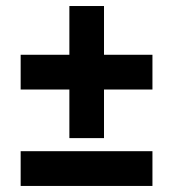

<svg xmlns="http://www.w3.org/2000/svg" viewBox="-20 -575 569 631"><path d="M47.9 -280.8V-395H208V-555.2H321.8V-395H481V-280.8H321.8V-121.1H208V-280.8ZM481 -78.1V36.1H47.9V-78.1Z"/></svg>

Font: D-DIN-PRO
Style: Bold
Weight: 700
Designer: Charles Nix
Foundry: Datto Inc.
Version: Version 1.000;hotconv 1.0.109;makeotfexe 2.5.65596